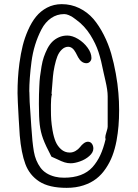

<svg xmlns="http://www.w3.org/2000/svg" viewBox="-20 -905 673 935"><path d="M71.3 -322.3Q71.3 -318.4 71.8 -315.4Q74.2 -268.1 76.2 -245.1Q83.5 -160.2 103.5 -106.2Q123.5 -52.2 171.1 -21.2Q218.8 9.8 304.7 9.8Q350.1 9.8 386.7 -2.4Q422.9 -14.2 449.2 -34.7Q475.6 -55.2 495.6 -85.4Q515.1 -114.3 527.3 -146.5Q539.6 -178.7 547.4 -219.2Q554.2 -256.8 557.1 -292.2Q560.1 -327.6 560.1 -369.6Q560.1 -411.1 556.6 -451.7Q553.2 -495.6 543.9 -546.9Q534.7 -598.1 521.5 -644Q507.8 -691.4 485.1 -735.8Q462.4 -780.3 435.1 -812.5Q405.8 -846.2 366 -865.5Q326.2 -884.8 280.8 -884.8Q241.7 -884.8 209 -867.7Q177.7 -851.1 155.8 -824.2Q133.8 -797.4 116.2 -757.3Q100.1 -720.7 90.6 -682.6Q81.1 -644.5 74.7 -597.7Q69.3 -556.6 67.4 -522.9Q65.4 -489.3 65.4 -451.2Q65.4 -425.8 71.3 -322.3ZM133.3 -604Q144.5 -689.9 182.1 -762.2Q200.2 -796.9 228.8 -816.7Q257.3 -836.4 292.5 -836.4Q303.2 -836.4 314.5 -831.5Q323.7 -827.6 329.1 -824.5Q334.5 -821.3 340.8 -816.4Q347.2 -811.5 350.1 -809.6Q391.1 -780.3 419.9 -734.9Q446.3 -692.4 459.5 -652.3Q472.7 -612.3 485.4 -547.4Q488.3 -532.7 493.2 -513.2Q504.4 -465.3 504.4 -436.5V-287.6Q504.4 -280.8 498.5 -262.2Q492.7 -244.1 492.7 -235.8Q492.7 -231 494.1 -226.6Q483.4 -181.6 468.3 -149.2Q453.1 -116.7 430.7 -91.3Q383.8 -39.6 292 -39.6Q267.6 -39.6 248.5 -44.4Q200.7 -56.2 176.8 -89.1Q152.8 -122.1 145 -166.7Q137.2 -211.4 132.3 -290.5L128.9 -342.8Q123 -416 123 -459H122.6Q122.6 -521 133.3 -604ZM233.9 -483.9 235.4 -502.4 237.8 -532.2Q239.7 -554.7 245.8 -583.3Q252 -611.8 259.3 -630.4Q267.1 -650.4 281.2 -663.8Q295.4 -677.2 312 -677.2Q333.5 -677.2 348.6 -648.9Q356.4 -633.3 360.8 -625.5Q367.7 -612.8 377.9 -605Q388.2 -597.2 400.9 -597.2Q411.1 -597.2 418.2 -604.7Q425.3 -612.3 425.3 -622.6Q425.3 -647 406.7 -672.6Q388.2 -698.2 360.4 -715.1Q332.5 -731.9 307.6 -731.9Q286.1 -731.9 267.1 -723.6Q248.5 -715.3 235.1 -702.1Q221.7 -689 210.9 -668.5Q200.2 -647 193.4 -627.2Q186.5 -607.4 182.1 -580.6Q177.2 -551.8 174.8 -531.5Q172.4 -511.2 171.4 -484.4Q169.4 -446.8 169.4 -402.8V-397Q169.4 -333 173.6 -297.6Q177.7 -262.2 189.9 -229Q202.1 -195.8 230.5 -142.1L258.8 -129.4Q280.3 -118.7 294.7 -114.3Q309.1 -109.9 324.2 -109.9Q343.8 -109.9 368.7 -118.7Q395.5 -127.9 415 -145.3Q434.6 -162.6 434.6 -181.6Q434.6 -195.3 427.5 -205.1Q420.4 -214.8 408.2 -214.8Q398.4 -214.8 388.2 -207.3Q377.9 -199.7 369.6 -188.5Q361.3 -177.7 347.9 -169.9Q334.5 -162.1 319.3 -162.1Q295.4 -162.1 277.3 -178.2Q260.3 -193.4 251 -215.1Q241.7 -236.8 235.8 -270.5Q231 -299.3 229.5 -320.3Q228 -341.3 228 -370.1V-395Q228 -426.8 232.4 -444.8H232.9L231 -449.7Z"/></svg>

Font: Amatica SC
Style: Bold
Weight: 400
Designer: Vernon Adams, Ben Nathan
Foundry: newtypography
Version: Version 2.000